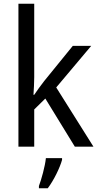

<svg xmlns="http://www.w3.org/2000/svg" viewBox="-20 -780 525 1021"><path d="M162 -370V-760H78V0H162V-198L221 -256L378 0H477L279 -315L465 -536H367L215 -349C199 -329 174 -294 162 -276H158C160 -305 162 -343 162 -370ZM310 70V61H224C220 103 200 175 187 209V221H234C266 179 299 111 310 70Z"/></svg>

Font: Noto Sans Malayalam SemiCondensed
Style: Regular
Weight: 400
Width: 4
Designer: Jelle Bosma - Monotype Design Team
Foundry: Monotype Imaging Inc.
Version: Version 2.104